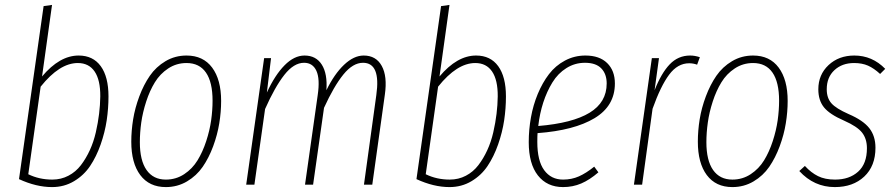

<svg xmlns="http://www.w3.org/2000/svg" viewBox="-20 -759 3684 789"><path d="M303.2 -530.8Q362.3 -530.8 394 -487.1Q425.8 -443.4 425.8 -362.8Q425.8 -314 418.5 -264.6Q411.1 -215.3 393.6 -165.3Q376 -115.2 350.3 -76.9Q324.7 -38.6 284.2 -14.4Q243.7 9.8 193.8 9.8Q128.9 9.8 58.1 -22.9L159.2 -733.9L193.8 -738.8L152.8 -444.8Q225.1 -530.8 303.2 -530.8ZM299.8 -500Q224.6 -500 147 -402.8L96.2 -43Q141.1 -21 194.8 -21Q231 -21 261.2 -36.9Q291.5 -52.7 312.5 -80.3Q333.5 -107.9 349.1 -141.8Q364.7 -175.8 373.8 -215.3Q382.8 -254.9 387.2 -291.3Q391.6 -327.6 392.1 -362.8Q392.6 -430.2 368.9 -465.1Q345.2 -500 299.8 -500Z M661.6 9.8Q593.3 9.8 556.4 -39.6Q519.5 -88.9 519.5 -176.8Q519.5 -221.7 527.1 -268.6Q534.7 -315.4 552.5 -363Q570.3 -410.6 595.7 -447.5Q621.1 -484.4 660.2 -507.6Q699.2 -530.8 746.6 -530.8Q814.9 -530.8 851.8 -481.2Q888.7 -431.6 888.7 -344.2Q888.7 -299.3 881.1 -252.4Q873.5 -205.6 856 -158Q838.4 -110.4 813 -73.5Q787.6 -36.6 748.3 -13.4Q709 9.8 661.6 9.8ZM661.6 -21Q703.1 -21 736.8 -43.2Q770.5 -65.4 791.7 -100.1Q813 -134.8 827.4 -179Q841.8 -223.1 847.7 -264.9Q853.5 -306.6 853.5 -345.2Q853.5 -421.4 826.4 -460.7Q799.3 -500 746.6 -500Q705.1 -500 671.4 -477.8Q637.7 -455.6 616.5 -420.9Q595.2 -386.2 580.8 -341.8Q566.4 -297.4 560.5 -255.6Q554.7 -213.9 554.7 -174.8Q554.7 -99.6 582.3 -60.3Q609.9 -21 661.6 -21Z M1474.6 -530.8Q1525.4 -530.8 1548.8 -488Q1572.3 -445.3 1561.5 -370.1L1509.8 0H1475.6L1526.4 -368.2Q1545.4 -501 1471.7 -501Q1430.2 -501 1391.1 -452.9Q1352.1 -404.8 1311.5 -315.9L1266.6 0H1233.4L1285.6 -368.2Q1295.4 -434.6 1280.3 -467.8Q1265.1 -501 1229.5 -501Q1187.5 -501 1148.4 -451.2Q1109.4 -401.4 1069.3 -311L1025.4 0H991.7L1065.4 -520H1093.8L1076.7 -378.9Q1109.9 -450.7 1149.4 -490.7Q1189 -530.8 1231.4 -530.8Q1278.8 -530.8 1302.5 -493.2Q1326.2 -455.6 1321.3 -388.2Q1354 -455.1 1394 -492.9Q1434.1 -530.8 1474.6 -530.8Z M1936.5 -530.8Q1995.6 -530.8 2027.3 -487.1Q2059.1 -443.4 2059.1 -362.8Q2059.1 -314 2051.8 -264.6Q2044.4 -215.3 2026.9 -165.3Q2009.3 -115.2 1983.6 -76.9Q1958 -38.6 1917.5 -14.4Q1877 9.8 1827.1 9.8Q1762.2 9.8 1691.4 -22.9L1792.5 -733.9L1827.1 -738.8L1786.1 -444.8Q1858.4 -530.8 1936.5 -530.8ZM1933.1 -500Q1857.9 -500 1780.3 -402.8L1729.5 -43Q1774.4 -21 1828.1 -21Q1864.3 -21 1894.5 -36.9Q1924.8 -52.7 1945.8 -80.3Q1966.8 -107.9 1982.4 -141.8Q1998 -175.8 2007.1 -215.3Q2016.1 -254.9 2020.5 -291.3Q2024.9 -327.6 2025.4 -362.8Q2025.9 -430.2 2002.2 -465.1Q1978.5 -500 1933.1 -500Z M2506.8 -416Q2506.8 -323.7 2423.3 -273.4Q2339.8 -223.1 2189 -211.9Q2188 -199.7 2188 -175.8Q2188 -98.1 2216.3 -59.6Q2244.6 -21 2293.9 -21Q2329.1 -21 2358.9 -34.2Q2388.7 -47.4 2421.9 -74.2L2439 -50.8Q2403.3 -20 2368.7 -5.1Q2334 9.8 2293.9 9.8Q2228 9.8 2190.4 -38.1Q2152.8 -85.9 2152.8 -174.8Q2152.8 -226.6 2161.9 -276.9Q2170.9 -327.1 2189.9 -373Q2209 -418.9 2235.8 -454.1Q2262.7 -489.3 2301.5 -510Q2340.3 -530.8 2385.7 -530.8Q2443.4 -530.8 2475.1 -499.8Q2506.8 -468.8 2506.8 -416ZM2383.8 -501Q2342.3 -501 2307.6 -479.2Q2272.9 -457.5 2250 -420.2Q2227.1 -382.8 2212.4 -337.6Q2197.8 -292.5 2191.9 -241.2Q2332.5 -252.9 2402.8 -295.7Q2473.1 -338.4 2473.1 -416Q2473.1 -455.1 2450.9 -478Q2428.7 -501 2383.8 -501Z M2815.9 -530.8Q2835.4 -530.8 2856 -523.9L2844.7 -493.2Q2829.1 -499 2812 -499Q2764.6 -499 2729.7 -452.1Q2694.8 -405.3 2661.6 -312L2618.7 0H2585L2658.7 -520H2688L2669.9 -388.2Q2697.3 -458 2731.9 -494.4Q2766.6 -530.8 2815.9 -530.8Z M2989.7 9.8Q2921.4 9.8 2884.5 -39.6Q2847.7 -88.9 2847.7 -176.8Q2847.7 -221.7 2855.2 -268.6Q2862.8 -315.4 2880.6 -363Q2898.4 -410.6 2923.8 -447.5Q2949.2 -484.4 2988.3 -507.6Q3027.3 -530.8 3074.7 -530.8Q3143.1 -530.8 3179.9 -481.2Q3216.8 -431.6 3216.8 -344.2Q3216.8 -299.3 3209.2 -252.4Q3201.7 -205.6 3184.1 -158Q3166.5 -110.4 3141.1 -73.5Q3115.7 -36.6 3076.4 -13.4Q3037.1 9.8 2989.7 9.8ZM2989.7 -21Q3031.2 -21 3064.9 -43.2Q3098.6 -65.4 3119.9 -100.1Q3141.1 -134.8 3155.5 -179Q3169.9 -223.1 3175.8 -264.9Q3181.6 -306.6 3181.6 -345.2Q3181.6 -421.4 3154.5 -460.7Q3127.4 -500 3074.7 -500Q3033.2 -500 2999.5 -477.8Q2965.8 -455.6 2944.6 -420.9Q2923.3 -386.2 2908.9 -341.8Q2894.5 -297.4 2888.7 -255.6Q2882.8 -213.9 2882.8 -174.8Q2882.8 -99.6 2910.4 -60.3Q2938 -21 2989.7 -21Z M3490.7 -530.8Q3564.5 -530.8 3617.7 -476.1L3596.7 -455.1Q3571.3 -478.5 3546.9 -489.3Q3522.5 -500 3489.7 -500Q3440.4 -500 3408.9 -470.7Q3377.4 -441.4 3377.4 -392.1Q3377.4 -356.4 3396.5 -334.7Q3415.5 -313 3467.8 -290Q3526.9 -264.6 3552.2 -232.4Q3577.6 -200.2 3577.6 -151.9Q3577.6 -76.7 3531.5 -33.4Q3485.4 9.8 3410.6 9.8Q3325.2 9.8 3264.6 -56.2L3287.6 -77.1Q3313 -49.3 3341.6 -35.2Q3370.1 -21 3411.6 -21Q3470.2 -21 3506.3 -53.5Q3542.5 -85.9 3542.5 -149.9Q3542.5 -188.5 3522.7 -213.9Q3502.9 -239.3 3448.7 -263.2Q3389.2 -289.1 3366 -317.9Q3342.8 -346.7 3342.8 -392.1Q3342.8 -452.1 3384.8 -491.5Q3426.8 -530.8 3490.7 -530.8Z"/></svg>

Font: Fira Sans Compressed UltraLight
Style: Italic
Weight: 200
Width: 3
Italic angle: -8°
Designer: Carrois Corporate & Edenspiekermann AG
Foundry: Carrois Corporate GbR & Edenspiekermann AG
Version: Version 4.203;PS 004.203;hotconv 1.0.88;makeotf.lib2.5.64775